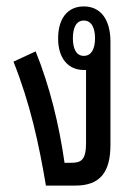

<svg xmlns="http://www.w3.org/2000/svg" viewBox="-20 -578 432 598"><path d="M324 -127V-448C324 -518 293 -558 241 -558C190 -558 161 -520 161 -458C161 -397 192 -360 241 -360C243 -360 246 -360 248 -360V-132C248 -79 232 -71 202 -71H181C164 -190 135 -309 91 -418L22 -386C74 -255 101 -131 123 0H215C292 0 324 -42 324 -127ZM241 -404C217 -404 207 -427 207 -459C207 -491 217 -514 241 -514C265 -514 276 -491 276 -459C276 -426 265 -404 241 -404Z"/></svg>

Font: Noto Sans Thai Looped ExtraCondensed
Style: Regular
Weight: 400
Width: 2
Designer: Sasikarn Vongin, Ben Mitchell
Foundry: The Fontpad Ltd
Version: Version 1.001